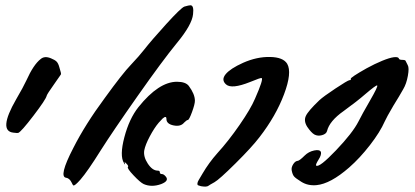

<svg xmlns="http://www.w3.org/2000/svg" viewBox="-20 -948 1574 728"><path d="M31 -445Q-28 -451 41 -571Q69 -619 80 -643Q107 -703 134 -724Q149 -737 173 -727Q188 -721 194.5 -714.5Q201 -708 205 -693Q213 -668 211 -666L207 -660Q203 -655 196.5 -645Q190 -635 184 -627Q159 -592 157 -585Q154 -571 107 -509.5Q60 -448 49 -444Q47 -443 31 -445Z M702 -928Q716 -928 712 -894Q708 -854 650 -784Q596 -718 501.5 -583.5Q407 -449 362 -378Q312 -298 285 -267Q263 -242 258 -245Q256 -246 252 -255Q244 -272 231 -274Q201 -277 258 -387Q303 -476 377 -576Q445 -670 476 -702Q509 -737 526 -759Q555 -796 610.5 -857Q666 -918 679 -923Q696 -928 702 -928ZM651 -638Q684 -638 696 -622Q719 -591 719 -566Q719 -553 708 -523Q697 -493 692 -493Q688 -493 678 -483Q665 -467 638 -472.5Q611 -478 611 -497Q611 -511 597 -499Q592 -494 582 -483Q565 -463 548 -431Q531 -399 527 -378Q523 -354 540.5 -327.5Q558 -301 578 -301Q586 -301 586 -295Q586 -288 594 -288Q601 -288 609 -278Q622 -262 591 -250Q555 -237 525 -250Q512 -256 486.5 -283Q461 -310 465 -315Q469 -318 459 -328Q452 -335 452 -334.5Q452 -334 454 -328V-324Q453 -325 450 -330Q433 -357 451.5 -427.5Q470 -498 505 -542Q582 -638 651 -638Z M742 -242Q734 -244 731 -245.5Q728 -247 728.5 -252.5Q729 -258 733.5 -265.5Q738 -273 748 -290Q772 -331 804 -367Q846 -413 888.5 -474.5Q931 -536 947 -574Q980 -649 972 -652Q969 -654 928 -637Q858 -609 837 -628Q818 -645 835.5 -666.5Q853 -688 902 -710Q954 -733 1004 -732Q1054 -731 1069 -706Q1088 -673 1057 -590.5Q1026 -508 964 -428Q935 -390 873 -328.5Q811 -267 793 -257Q773 -246 771 -244Q764 -238 742 -242Z M1122 -259Q1101 -272 1095 -279Q1089 -286 1086 -302Q1084 -313 1091.5 -325Q1099 -337 1108 -338Q1115 -338 1135 -358Q1150 -373 1171.5 -377.5Q1193 -382 1197 -371Q1199 -360 1188 -343Q1175 -322 1179 -320Q1191 -312 1254 -378Q1317 -444 1339 -487Q1353 -515 1382 -565Q1415 -622 1410 -624Q1406 -626 1365 -591Q1334 -564 1283 -527Q1229 -489 1220 -451Q1217 -440 1201 -435.5Q1185 -431 1172 -438Q1160 -445 1145 -467Q1131 -489 1139.5 -508Q1148 -527 1191 -568Q1206 -582 1252 -612.5Q1298 -643 1305 -644Q1312 -644 1310 -649Q1308 -654 1370 -689Q1401 -706 1429 -717.5Q1457 -729 1473 -731Q1489 -733 1492 -727Q1493 -721 1505 -721Q1517 -721 1518 -717Q1520 -712 1526 -701Q1532 -691 1526.5 -660.5Q1521 -630 1509 -610Q1506 -604 1492.5 -581.5Q1479 -559 1472 -548Q1445 -502 1439 -488Q1421 -447 1382.5 -397.5Q1344 -348 1304 -313Q1233 -251 1180 -246Q1147 -243 1122 -259Z"/></svg>

Font: Lilach
Style: Regular
Weight: 400
Version: Version 1.0